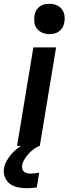

<svg xmlns="http://www.w3.org/2000/svg" viewBox="-56 -770 376 1013"><path d="M34 0 120 -520H240L154 0ZM85 223Q61 223 37.5 218Q14 213 -3.5 200Q-21 187 -30 165Q-39 143 -35 119Q-32 99 -21.5 80Q-11 61 2.5 45Q16 29 33 15.5Q50 2 69 -8H152L151 0Q135 7 120.5 18Q106 29 94 42.5Q82 56 72.5 71.5Q63 87 61 103Q59 113 62 122Q65 131 71.5 136.5Q78 142 88 144Q98 146 107 146Q118 146 129 144.5Q140 143 151 141L138 219Q125 221 111.5 222Q98 223 85 223ZM204 -590Q185 -590 168 -597Q151 -604 139.5 -618Q128 -632 125.5 -651Q123 -670 126 -689Q128 -703 135 -715Q142 -727 153.5 -735.5Q165 -744 178.5 -747Q192 -750 205 -750Q224 -750 241.5 -743Q259 -736 270 -722Q281 -708 284 -689Q287 -670 283 -651Q281 -637 274 -625Q267 -613 255.5 -604.5Q244 -596 230.5 -593Q217 -590 204 -590Z"/></svg>

Font: Iosevka Aile
Style: Bold Italic
Weight: 700
Italic angle: -9°
Designer: Belleve Invis
Foundry: Belleve Invis
Version: Version 28.0.1; ttfautohint (v1.8.4)